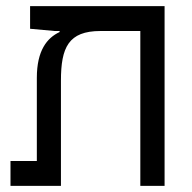

<svg xmlns="http://www.w3.org/2000/svg" viewBox="-20 -606 626 626"><path d="M516.6 0V-585.9H78.1V-512.2L158.7 -504.9H174.3V-501.5C133.3 -482.4 100.1 -441.4 100.1 -352.1V-81.1H14.2V0H178.7V-342.8C178.7 -451.2 203.1 -504.9 307.6 -504.9H437.5V0Z"/></svg>

Font: Cascadia Mono PL SemiLight
Style: Regular
Weight: 350
Monospace: yes
Designer: Aaron Bell
Foundry: Saja Typeworks
Version: Version 2404.023